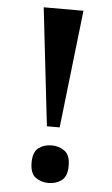

<svg xmlns="http://www.w3.org/2000/svg" viewBox="-52 -750 464 794"><g transform="rotate(5 179.5 -353.0)"><path d="M153 -225 97 -714H262L206 -225ZM180 8Q148 8 125.5 -9Q103 -26 103 -70Q103 -114 125.5 -131Q148 -148 180 -148Q211 -148 234 -131Q257 -114 257 -70Q257 -26 234 -9Q211 8 180 8Z"/></g></svg>

Font: Noto Serif Khmer SemiCondensed
Style: Bold
Weight: 700
Width: 4
Designer: Danh Hong and the Monotype Design Team
Foundry: Monotype Imaging Inc.
Version: Version 2.004; ttfautohint (v1.8.4.7-5d5b)